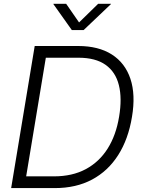

<svg xmlns="http://www.w3.org/2000/svg" viewBox="-20 -963 726 983"><path d="M260.3 0H74.2L84 -60.1H256.3Q350.1 -60.1 418.9 -96.9Q487.8 -133.8 531 -202.1Q574.2 -270.5 589.8 -365.7Q605.5 -459.5 588.6 -527.1Q571.8 -594.7 520.5 -631.1Q469.2 -667.5 381.3 -667.5H182.1L192.4 -727.5H379.9Q484.4 -727.5 552.5 -684.1Q620.6 -640.6 647.7 -559.6Q674.8 -478.5 655.8 -365.2Q637.2 -251 585.2 -169.2Q533.2 -87.4 451.4 -43.7Q369.6 0 260.3 0ZM224.6 -727.5 104 0H37.1L157.7 -727.5ZM318.8 -943.4 384.8 -848.1 482.4 -943.4H548.3L547.9 -941.9L408.2 -809.1H347.7L253.4 -941.9V-943.4Z"/></svg>

Font: Inter 28pt Light
Style: Italic
Weight: 300
Italic angle: -9.3988°
Designer: Rasmus Andersson
Foundry: rsms
Version: Version 4.001;git-66647c0bb